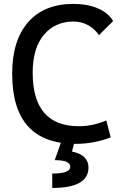

<svg xmlns="http://www.w3.org/2000/svg" viewBox="-20 -723 626 978"><path d="M365.2 9.8Q42 9.8 42 -347.7Q42 -517.1 123.5 -610.1Q205.1 -703.1 353.5 -703.1Q425.3 -703.1 478.5 -680.4Q531.7 -657.7 556.2 -615.7L483.9 -543.9Q461.9 -577.1 428 -595.2Q394 -613.3 354.5 -613.3Q260.3 -613.3 203.4 -545.4Q146.5 -477.5 146.5 -352.5Q146.5 -80.1 381.8 -80.1Q452.6 -80.1 521.5 -109.4L543.9 -23.4Q459 9.8 365.2 9.8ZM246.1 234.4V161.1Q337.9 161.1 337.9 126Q337.9 92.8 258.8 92.8L292.5 -2.9L358.9 2.4L346.7 48.8Q430.7 66.4 430.7 130.4Q430.7 234.4 246.1 234.4Z"/></svg>

Font: Cascadia Code NF
Style: Regular
Weight: 400
Monospace: yes
Designer: Aaron Bell
Foundry: Saja Typeworks
Version: Version 2404.023; ttfautohint (v1.8.4)